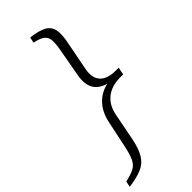

<svg xmlns="http://www.w3.org/2000/svg" viewBox="-332 -780 1020 1020"><g transform="rotate(-45 178.0 -269.5)"><path d="M367 -281 362 -249H340Q276 -249 235.5 -217.5Q195 -186 183 -126L152 33Q140 90 119.5 124Q99 158 62 174Q25 190 -36 198L-29 165Q13 156 37 143.5Q61 131 73.5 104.5Q86 78 96 32L129 -125Q144 -195 189.5 -235Q235 -275 306 -279ZM151 -737Q209 -730 239.5 -713.5Q270 -697 277 -664Q284 -631 272 -573L241 -413Q229 -354 256.5 -322.5Q284 -291 348 -291H370L363 -258L303 -266Q233 -275 204.5 -312Q176 -349 188 -416L216 -571Q225 -618 222.5 -644Q220 -670 201.5 -683.5Q183 -697 144 -705Z"/></g></svg>

Font: Piazzolla 8pt ExtraLight
Style: Italic
Weight: 250
Italic angle: -11.3°
Designer: Juan Pablo del Peral
Foundry: Huerta Tipografica
Version: Version 2.001